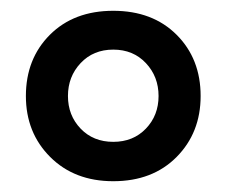

<svg xmlns="http://www.w3.org/2000/svg" viewBox="-20 -759 420 356"><path d="M28 -581Q28 -650 72.5 -694.5Q117 -739 190 -739Q263 -739 307.5 -694.5Q352 -650 352 -581Q352 -513 307.5 -468Q263 -423 190 -423Q118 -423 73 -468Q28 -513 28 -581ZM274 -581Q274 -617 250.5 -642Q227 -667 190 -667Q153 -667 129.5 -642Q106 -617 106 -581Q106 -545 129.5 -520.5Q153 -496 190 -496Q227 -496 250.5 -520.5Q274 -545 274 -581Z"/></svg>

Font: Taviraj Black
Style: Regular
Weight: 900
Designer: Katatrad Team
Foundry: CadsonDemak
Version: Version 1.030